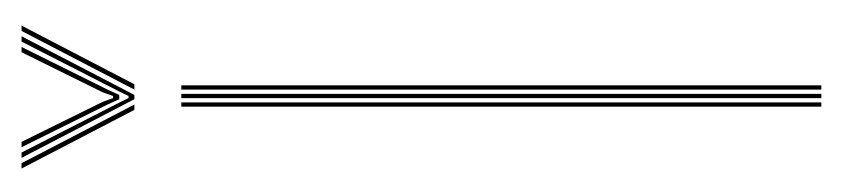

<svg xmlns="http://www.w3.org/2000/svg" viewBox="-325 -465 790 180"><g transform="rotate(-90 70.0 -375.0)"><path d="M76 0V-600H80V0ZM60 0V-600H64V0ZM68 0V-600H72V0ZM2 -749.8H7L62 -644H57ZM12 -749.8H17L64 -657.8L68 -649.5H70L74 -657.8L121 -749.8H126L71 -644H67ZM22 -749.8H27L64.5 -673.8L68 -664H70L73.5 -673.8L111 -749.8H116L76 -669.2L71 -658.2H67L62 -669.2ZM131 -749.8H136L81 -644H76Z"/></g></svg>

Font: Big Shoulders Inline Display Thin Thin
Style: Regular
Weight: 250
Version: Version 2.002